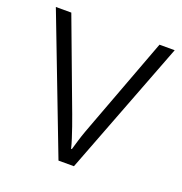

<svg xmlns="http://www.w3.org/2000/svg" viewBox="-102 -622 674 712"><g transform="rotate(20 234.5 -266.0)"><path d="M204 0 0 -532H61L193 -179Q201 -158 208.5 -136Q216 -114 222.5 -94Q229 -74 233 -57H236Q241 -74 247 -94Q253 -114 261 -136Q269 -158 277 -179L409 -532H469L265 0Z"/></g></svg>

Font: Noto Sans Symbols Light
Style: Regular
Weight: 300
Version: Version 2.002